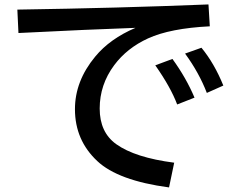

<svg xmlns="http://www.w3.org/2000/svg" viewBox="-20 -779 1040 853"><path d="M57.1 -736.3Q506.3 -743.2 906.2 -759.3L912.1 -662.1Q735.8 -653.3 637.7 -608.4Q543.9 -565.4 487.3 -489.3Q422.9 -402.8 422.9 -296.9Q422.9 -191.4 496.1 -138.7Q580.1 -78.6 753.9 -56.2L731 53.7Q504.4 23.4 412.1 -63.5Q313 -156.2 313 -293.9Q313 -418.9 402.8 -527.3Q468.3 -606.9 582 -655.3Q380.4 -648.4 62 -632.3ZM767.1 -314.9Q738.3 -391.6 669.9 -488.8L746.1 -517.1Q807.1 -433.1 844.2 -345.2ZM898.9 -366.2Q864.3 -456.1 802.2 -541L875 -566.9Q932.1 -497.6 972.2 -398.9Z"/></svg>

Font: BIZ UDPGothic
Style: Bold
Weight: 700
Designer: TypeBank Co., Ltd.
Foundry: Morisawa Inc.
Version: Version 1.051